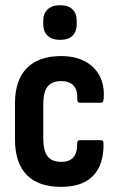

<svg xmlns="http://www.w3.org/2000/svg" viewBox="-20 -719 462 747"><path d="M217.6 8Q129.4 8 83.9 -38.6Q38.3 -85.3 38.3 -176.7V-317Q38.3 -407.4 84.4 -454.1Q130.4 -500.8 217.1 -500.8Q272.3 -500.8 310.9 -480.2Q349.4 -459.6 368.3 -422.3Q387.3 -385 383.3 -335.6Q382.4 -319.2 371.9 -319.2H291Q280.6 -319.2 280.6 -332.1Q282.6 -368.2 266.5 -385.8Q250.3 -403.5 218.5 -403.5Q182.7 -403.5 165.5 -382.5Q148.3 -361.5 148.3 -312.1V-181.6Q148.3 -132.2 165.3 -110.8Q182.2 -89.3 218.1 -89.3Q250.3 -89.3 265.5 -106.9Q280.6 -124.5 280.1 -159.6Q280.1 -173.6 290 -173.6H372.4Q382.8 -173.6 382.8 -161.7Q384.3 -79.1 342.7 -35.5Q301.1 8 217.6 8ZM213.6 -563.9Q182.4 -563.9 165.4 -580Q148.3 -596.1 148.3 -623.9V-638.2Q148.3 -666.4 165.4 -682.6Q182.4 -698.7 213.6 -698.7Q245.8 -698.7 262.1 -682.6Q278.4 -666.4 278.4 -638.2V-623.9Q278.4 -596.1 262.1 -580Q245.8 -563.9 213.6 -563.9Z"/></svg>

Font: Sofia Sans Condensed
Style: Regular
Weight: 400
Designer: Botio Nikoltchev, Ani Petrova
Foundry: lettersoup
Version: Version 4.100